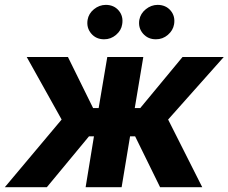

<svg xmlns="http://www.w3.org/2000/svg" viewBox="-57 -785 958 805"><path d="M-36.9 0 201.4 -283.8 55.1 -545.9H227.9L333.4 -331.8H356.6L392.8 -545.9H543.8L508 -331.8H530.9L708.2 -545.9H881.1L647.9 -283.8L791 0H614.3L509.6 -213.3H488.3L452.9 0H302L336.9 -213.3H316L139.3 0ZM379.7 -620.3Q346 -620.1 325.5 -644.3Q305 -668.5 310.2 -701.6Q314.6 -728.2 336.9 -746.3Q359.2 -764.4 386.7 -764.6Q420.7 -764.4 440.8 -740.7Q460.9 -717 455.3 -683.4Q451.6 -657.5 429.5 -638.8Q407.5 -620.1 379.7 -620.3ZM596.7 -620.3Q563.5 -620.1 542.6 -644.1Q521.8 -668.1 527.1 -701.6Q531.9 -728.2 554.3 -746.3Q576.7 -764.4 603.7 -764.6Q638.2 -764.4 658.3 -740.7Q678.4 -717 672.9 -683.4Q668.6 -657.5 646.8 -638.8Q625 -620.1 596.7 -620.3Z"/></svg>

Font: Inter Tight
Style: Italic
Weight: 400
Italic angle: -9.39999°
Designer: Rasmus Andersson
Foundry: rsms
Version: Version 3.002